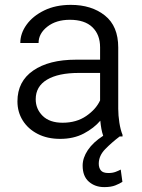

<svg xmlns="http://www.w3.org/2000/svg" viewBox="-20 -558 580 785"><path d="M480.5 185.5Q469.2 192.9 451.4 200Q433.6 207 406.2 207Q368.7 207 343.3 184.8Q317.9 162.6 317.9 119.1Q317.9 87.4 339.1 55.7Q360.4 23.9 401.9 -2.9Q397.5 -15.1 394.5 -31.2Q391.6 -47.4 390.1 -64.5Q364.3 -34.2 322.8 -12.2Q281.2 9.8 226.1 9.8Q173.3 9.8 134 -10.5Q94.7 -30.8 73 -65.4Q51.3 -100.1 51.3 -143.6Q51.3 -225.1 115.7 -269.5Q180.2 -314 290.5 -314H389.2V-364.7Q389.2 -416.5 357.7 -446.8Q326.2 -477.1 265.6 -477.1Q209.5 -477.1 173.6 -449Q137.7 -420.9 137.7 -382.3H63Q63 -421.4 88.6 -457Q114.3 -492.7 160.9 -515.4Q207.5 -538.1 269.5 -538.1Q354.5 -538.1 408.9 -494.6Q463.4 -451.2 463.4 -363.8V-113.3Q463.4 -86.4 468 -56.6Q472.7 -26.9 481 -6.8V0H469.2Q437 24.4 410.4 51.5Q383.8 78.6 383.8 111.3Q383.8 127.9 392.3 138.7Q400.9 149.4 423.3 149.4Q440.4 149.4 453.1 144.5Q465.8 139.6 473.6 135.3ZM235.8 -56.2Q292.5 -56.2 332.5 -83.7Q372.6 -111.3 389.2 -147.5V-259.8H301.8Q218.3 -259.8 172.1 -232.2Q126 -204.6 126 -152.3Q126 -112.3 154.5 -84.2Q183.1 -56.2 235.8 -56.2Z"/></svg>

Font: Vazirmatn RD UI Light
Style: Regular
Weight: 300
Designer: Saber Rastikerdar
Foundry: Saber Rastikerdar
Version: Version 33.003